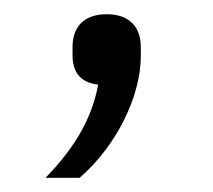

<svg xmlns="http://www.w3.org/2000/svg" viewBox="-20 -112 300 270"><path d="M130 -92C163 -92 178 -73 178 -46V-33C178 23 144 93 92 138H44C88 93 110 51 118 7C91 4 82 -13 82 -34V-46C82 -73 97 -92 130 -92Z"/></svg>

Font: Plexus Sans Light
Style: Regular
Weight: 300
Version: Version 2.001;PS 002.001;hotconv 1.0.70;makeotf.lib2.5.58329